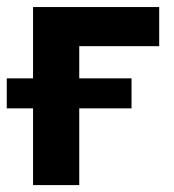

<svg xmlns="http://www.w3.org/2000/svg" viewBox="-43 -536 504 556"><path d="M418 -515.6V-402.3H186.5V0H52.7V-515.6ZM-23.4 -222.2V-309.1H337.9V-222.2Z"/></svg>

Font: Inter Cardless Display
Style: Bold
Weight: 700
Designer: Rasmus Andersson
Foundry: rsms
Version: Version 4.001;git-9221beed3